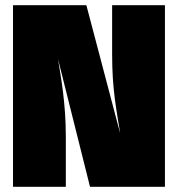

<svg xmlns="http://www.w3.org/2000/svg" viewBox="-20 -718 684 738"><path d="M614 -698H411V-509C411 -374 427 -301 442 -205L312 -698H30V0H233V-193C233 -323 214 -421 203 -491L326 0H614Z"/></svg>

Font: Fira Sans Ultra
Style: Regular
Weight: 950
Designer: Carrois Corporate & Edenspiekermann AG
Foundry: Carrois Corporate GbR & Edenspiekermann AG
Version: Version 4.203;PS 004.203;hotconv 1.0.88;makeotf.lib2.5.64775